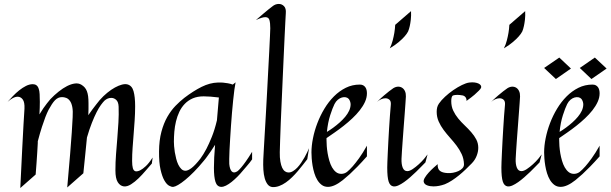

<svg xmlns="http://www.w3.org/2000/svg" viewBox="-20 -928 3069 965"><path d="M398.9 -57.1 317.9 14.2Q327.1 -86.4 332.5 -154.3Q337.9 -222.2 340.8 -263.2Q344.2 -311.5 345.2 -338.9Q347.2 -370.6 343.3 -390.4Q339.4 -410.2 331.3 -421.1Q323.2 -432.1 312.7 -436Q302.2 -439.9 292 -439.9Q281.2 -439.9 272.7 -436Q264.2 -432.1 256.3 -424.1Q248.5 -416 240.7 -404.1Q232.9 -392.1 224.1 -376Q216.8 -361.8 208 -339.4Q200.7 -320.3 190.9 -290.5Q181.2 -260.7 169.9 -217.8V-209Q168.9 -185.5 167 -159.2Q165.5 -136.7 163.6 -108.4Q161.6 -80.1 159.2 -50.8L82 17.1Q87.4 -101.6 91.6 -179Q95.7 -256.3 98.1 -301.3Q101.1 -354 103 -381.8Q104.5 -414.6 94.2 -428.2Q84 -441.9 68.8 -441.9Q57.1 -441.9 43.7 -434.6Q30.3 -427.2 18.1 -416Q30.3 -429.7 45.2 -445.3Q60.1 -460.9 76.7 -474.1Q93.3 -487.3 110.6 -496.1Q127.9 -504.9 145 -504.9Q155.8 -504.9 163.3 -499.3Q170.9 -493.7 174.8 -481Q178.2 -472.2 179.2 -455.1Q180.2 -438 180.2 -416Q180.2 -401.9 179.7 -385.7Q179.2 -369.6 178.2 -353Q188.5 -370.1 198.2 -384.3Q208 -398.4 215.8 -408.2Q224.6 -419.9 232.9 -429.2Q252.9 -450.2 274.7 -467.5Q296.4 -484.9 317.1 -495.4Q337.9 -505.9 356.4 -508.3Q375 -510.7 389.2 -502Q398.9 -496.1 405.8 -488.3Q412.6 -480.5 416.7 -469.7Q420.9 -459 422.9 -444.1Q424.8 -429.2 424.8 -409.2Q424.8 -394 424.8 -379.2Q424.8 -364.3 423.8 -349.1Q435.1 -365.2 445.1 -378.9Q455.1 -392.6 463.4 -402.8Q472.7 -415 481 -424.8Q499.5 -445.8 519.3 -461.9Q539.1 -478 557.9 -488.3Q576.7 -498.5 592.8 -502.7Q608.9 -506.8 620.1 -503.9Q643.1 -498 651.1 -470Q659.2 -441.9 659.2 -394Q659.2 -357.4 656.7 -322.3Q654.3 -287.1 651.6 -253.2Q648.9 -219.2 646.5 -185.8Q644 -152.3 644 -119.1Q644 -96.2 647.7 -82.8Q651.4 -69.3 662.1 -66.9Q672.9 -65.9 686 -72.8Q697.3 -78.6 712.9 -93Q728.5 -107.4 747.1 -136.2L743.2 -106Q730 -91.3 712.6 -70.8Q695.3 -50.3 676.5 -32Q657.7 -13.7 638.4 -1.5Q619.1 10.7 602.1 8.8Q583.5 6.3 571.8 -12.5Q560.1 -31.2 560.1 -71.8Q560.1 -112.8 563.2 -153.1Q566.4 -193.4 569.6 -233.2Q572.8 -272.9 575.2 -312.7Q577.6 -352.5 576.2 -392.1Q575.2 -415.5 564.2 -425.8Q553.2 -436 539.1 -436Q520.5 -436 504.9 -421.9Q497.6 -414.6 487.3 -400.6Q477.1 -386.7 465.6 -364.3Q454.1 -341.8 441.7 -310.3Q429.2 -278.8 417 -236.8Q413.1 -190.9 408 -146.2Q402.8 -101.6 398.9 -57.1Z M1247.1 -127Q1242.7 -120.1 1234.9 -110.6Q1227.1 -101.1 1219.2 -91.8Q1210.4 -81.1 1200.2 -69.8Q1187.5 -54.2 1172.9 -39.6Q1158.2 -24.9 1143.8 -13.4Q1129.4 -2 1115.7 4.9Q1102.1 11.7 1091.3 11.2Q1070.8 10.3 1063 -13.9Q1055.2 -38.1 1055.2 -84Q1055.2 -108.4 1056.6 -136.7Q1058.1 -165 1061 -200.2Q1050.3 -183.1 1040.5 -168.9Q1030.8 -154.8 1022.9 -144Q1014.2 -131.3 1005.4 -121.1Q979.5 -89.4 955.3 -64.9Q931.2 -40.5 910.9 -23.9Q890.6 -7.3 875.2 1.5Q859.9 10.3 851.1 11.2Q842.3 12.2 829.8 5.4Q817.4 -1.5 806.2 -21Q794.9 -40.5 786.9 -75.7Q778.8 -110.8 779.3 -167Q779.8 -223.1 791.3 -265.9Q802.7 -308.6 821 -340.6Q839.4 -372.6 861.8 -395.8Q884.3 -418.9 906.2 -436Q951.7 -470.7 993.4 -491.5Q1035.2 -512.2 1075.2 -513.2Q1088.4 -513.7 1101.1 -512.7Q1112.3 -511.7 1125.2 -509.5Q1138.2 -507.3 1149.9 -502.9L1164.1 -514.2Q1161.1 -500.5 1158 -477.1Q1154.8 -453.6 1151.9 -424.3Q1148.9 -395 1146 -361.8Q1143.1 -328.6 1140.9 -295.2Q1138.7 -261.7 1136.7 -230.2Q1134.8 -198.7 1133.5 -172.9Q1132.3 -147 1132.1 -128.9Q1131.8 -110.8 1132.3 -104Q1134.8 -76.2 1145.3 -65.9Q1155.8 -55.7 1174.3 -67.9Q1181.6 -73.7 1192.4 -86.4Q1201.7 -97.2 1215.1 -116Q1228.5 -134.8 1247.1 -165ZM1080.1 -438Q1033.7 -443.8 1003.9 -443.8Q972.2 -443.8 948.7 -433.6Q925.3 -423.3 908.7 -406Q892.1 -388.7 881.3 -366Q870.6 -343.3 864.5 -317.9Q858.4 -292.5 856.2 -266.1Q854 -239.7 854 -215.8Q854 -207.5 855 -193.4Q856 -179.2 858.6 -163.1Q861.3 -147 865.5 -130.4Q869.6 -113.8 876.2 -100.3Q882.8 -86.9 891.6 -78.4Q900.4 -69.8 912.1 -69.8Q924.8 -69.8 943.1 -83.7Q961.4 -97.7 987.3 -130.9Q1002.4 -151.4 1017.6 -180.2Q1030.3 -204.6 1044.7 -240.2Q1059.1 -275.9 1070.3 -323.2Z M1524.4 -127.9Q1514.6 -115.2 1502.7 -99.9Q1490.7 -84.5 1477.1 -68.4Q1463.4 -52.2 1448.2 -37.4Q1433.1 -22.5 1416.7 -11Q1400.4 0.5 1383.3 6.8Q1366.2 13.2 1349.1 12.2Q1334.5 10.7 1325.2 -1.2Q1315.9 -13.2 1310.5 -32Q1305.2 -50.8 1303.7 -75.2Q1302.2 -99.6 1303.2 -126Q1303.7 -139.2 1305.7 -172.6Q1307.6 -206.1 1310.3 -252Q1313 -297.9 1316.2 -352.5Q1319.3 -407.2 1322.3 -463.4Q1325.2 -519.5 1328.1 -573.5Q1331.1 -627.4 1333.3 -671.4Q1335.4 -715.3 1336.9 -745.8Q1338.4 -776.4 1338.4 -786.1Q1338.4 -812.5 1334.2 -827.1Q1330.1 -841.8 1313.5 -841.8Q1297.4 -841.8 1266.1 -827.1Q1287.6 -845.7 1303.2 -858.9Q1318.8 -872.1 1329.1 -880.4Q1341.3 -889.6 1349.1 -896Q1363.8 -908.2 1381.3 -908.2Q1396.5 -908.2 1407.5 -897Q1418.5 -885.7 1416.5 -861.8Q1416 -852.5 1414.3 -822Q1412.6 -791.5 1410.6 -746.8Q1408.7 -702.1 1406 -647.2Q1403.3 -592.3 1400.9 -533.9Q1398.4 -475.6 1395.8 -417.7Q1393.1 -359.9 1391.1 -310.1Q1389.2 -260.3 1387.9 -221.7Q1386.7 -183.1 1386.2 -163.1Q1385.7 -135.7 1389.2 -116.2Q1392.6 -96.7 1398.4 -84.5Q1404.3 -72.3 1412.6 -66.7Q1420.9 -61 1430.2 -61Q1441.4 -61 1452.6 -67.9Q1463.9 -74.7 1474.1 -85.4Q1484.4 -96.2 1493.7 -109.9Q1502.9 -123.5 1510.7 -137.2Q1518.6 -150.9 1524.2 -163.1Q1529.8 -175.3 1533.2 -183.1Z M1824.2 -142.1Q1798.3 -112.8 1776.6 -90.6Q1754.9 -68.4 1738.3 -53.2Q1718.8 -35.6 1703.1 -22.9Q1660.2 11.2 1628.4 11.2Q1610.4 11.2 1597.4 1.7Q1584.5 -7.8 1575.2 -22.9Q1565.9 -38.1 1560.1 -57.1Q1554.2 -76.2 1551 -95.5Q1547.9 -114.7 1546.6 -132.3Q1545.4 -149.9 1545.4 -162.1Q1545.4 -194.8 1553 -232.9Q1560.5 -271 1575 -308.8Q1589.4 -346.7 1610.4 -381.6Q1631.3 -416.5 1658.4 -443.6Q1685.5 -470.7 1718 -486.8Q1750.5 -502.9 1788.1 -502.9Q1798.3 -502.9 1805.2 -499.3Q1812 -495.6 1816.4 -489.3Q1820.8 -482.9 1822.5 -475.1Q1824.2 -467.3 1824.2 -459Q1824.2 -437.5 1814.5 -416Q1804.7 -394.5 1788.3 -373.8Q1772 -353 1751 -333.3Q1730 -313.5 1707.3 -295.7Q1684.6 -277.8 1662.1 -262.2Q1639.6 -246.6 1621.1 -233.9V-223.1Q1621.1 -210.9 1622.3 -193.6Q1623.5 -176.3 1626.7 -157.5Q1629.9 -138.7 1635.3 -120.1Q1640.6 -101.6 1648.9 -86.9Q1657.2 -72.3 1668.7 -63.2Q1680.2 -54.2 1695.3 -54.2Q1702.1 -54.2 1709.5 -56.4Q1716.8 -58.6 1724.1 -64Q1736.8 -74.2 1752.9 -92.3Q1766.6 -107.9 1784.7 -132.8Q1802.7 -157.7 1824.2 -195.8ZM1733.4 -430.2Q1727.5 -437 1718.3 -439Q1709 -440.9 1698.5 -438Q1688 -435.1 1678 -426.8Q1668 -418.5 1661.1 -404.8Q1651.4 -385.3 1639.6 -348.9Q1627.9 -312.5 1623 -265.1Q1638.7 -274.4 1655.3 -286.6Q1671.9 -298.8 1687.3 -312.5Q1702.6 -326.2 1715.1 -341.1Q1727.5 -356 1734.6 -371.3Q1741.7 -386.7 1742.2 -401.6Q1742.7 -416.5 1733.4 -430.2Z M2128.9 -151.9 2118.2 -111.8Q2109.9 -103.5 2097.9 -91.1Q2085.9 -78.6 2071.5 -64.7Q2057.1 -50.8 2041.5 -37.1Q2025.9 -23.4 2010.7 -12.7Q1995.6 -2 1981.7 4.2Q1967.8 10.3 1957 8.8Q1940.4 6.3 1933.3 -15.4Q1926.3 -37.1 1926.3 -85.9Q1926.3 -94.7 1927 -114.5Q1927.7 -134.3 1929 -160.6Q1930.2 -187 1931.9 -218.5Q1933.6 -250 1935.5 -282Q1937.5 -314 1939.7 -345Q1941.9 -376 1944.3 -401.9Q1945.8 -418.9 1937.5 -426.5Q1929.2 -434.1 1917 -434.1Q1906.7 -434.1 1895.5 -429.2Q1884.3 -424.3 1875 -416Q1894.5 -435.1 1909.7 -448Q1924.8 -460.9 1935.5 -469.2Q1948.2 -478.5 1957 -484.9Q1969.2 -492.2 1980.7 -492.4Q1992.2 -492.7 2001.2 -486.8Q2010.3 -481 2015.4 -469.7Q2020.5 -458.5 2020 -442.9Q2019.5 -432.1 2017.8 -408.4Q2016.1 -384.8 2013.9 -354.5Q2011.7 -324.2 2009 -290.5Q2006.3 -256.8 2004.2 -225.6Q2002 -194.3 2000.2 -168.9Q1998.5 -143.6 1998 -129.9Q1997.1 -102.1 2004.2 -85Q2011.2 -67.9 2026.9 -67.9Q2038.6 -67.9 2054 -78.1Q2069.3 -88.4 2084.5 -102.1Q2099.6 -115.7 2111.6 -129.9Q2123.5 -144 2128.9 -151.9ZM2045.9 -872.1Q2046.9 -848.1 2044.7 -829.3Q2042.5 -810.5 2039.6 -797.4Q2036.1 -781.7 2031.2 -770Q2025.4 -758.3 2013.2 -744.6Q2002.9 -732.9 1985.1 -717.5Q1967.3 -702.1 1939 -685.1Q1948.2 -703.6 1953.6 -724.4Q1959 -745.1 1961.9 -762.7Q1965.3 -783.2 1966.3 -803.2Z M2397.9 -486.8Q2395.5 -481 2386.7 -472.2Q2379.4 -464.4 2365 -451.9Q2350.6 -439.5 2324.7 -420.9Q2325.2 -429.2 2322.5 -434.8Q2319.8 -440.4 2315.9 -443.4Q2311.5 -446.8 2306.2 -448.2Q2274.9 -454.1 2256.8 -448.2Q2252.4 -446.3 2250.2 -438.7Q2248 -431.2 2248 -419.9Q2248 -393.1 2258.1 -371.8Q2268.1 -350.6 2283.2 -332.3Q2298.3 -314 2315.9 -297.4Q2333.5 -280.8 2348.6 -263.4Q2363.8 -246.1 2373.8 -227.1Q2383.8 -208 2383.8 -185.1Q2383.8 -165.5 2375.7 -144.8Q2367.7 -124 2351.1 -106.9Q2336.9 -92.3 2320.6 -76.7Q2304.2 -61 2286.9 -46.9Q2269.5 -32.7 2251.5 -21Q2233.4 -9.3 2215.8 -2Q2186 8.8 2158.7 8.8Q2140.1 8.8 2126.5 3.4Q2112.8 -2 2109.9 -13.2Q2107.4 -22 2115.2 -34.9Q2123 -47.9 2134.8 -60.8Q2146.5 -73.7 2159.4 -85.2Q2172.4 -96.7 2179.7 -103Q2178.7 -79.6 2190.7 -69.6Q2202.6 -59.6 2229 -58.1Q2242.2 -57.1 2256.8 -59.8Q2271.5 -62.5 2283.9 -68.1Q2296.4 -73.7 2304.4 -82.5Q2312.5 -91.3 2312 -103Q2311 -130.4 2300.5 -153.1Q2290 -175.8 2274.7 -196Q2259.3 -216.3 2241.9 -235.6Q2224.6 -254.9 2209.7 -274.9Q2194.8 -294.9 2184.8 -317.4Q2174.8 -339.8 2174.8 -366.2Q2174.8 -377.4 2177.2 -387.7Q2179.7 -397.9 2186 -407.2Q2197.3 -423.8 2216.8 -441.9Q2236.3 -460 2258.3 -475.1Q2280.3 -490.2 2301.8 -500.7Q2323.2 -511.2 2338.9 -513.2Q2354 -515.1 2366 -513.4Q2377.9 -511.7 2385.7 -507.8Q2393.6 -503.9 2396.7 -498.3Q2399.9 -492.7 2397.9 -486.8Z M2702.6 -151.9 2691.9 -111.8Q2683.6 -103.5 2671.6 -91.1Q2659.7 -78.6 2645.3 -64.7Q2630.9 -50.8 2615.2 -37.1Q2599.6 -23.4 2584.5 -12.7Q2569.3 -2 2555.4 4.2Q2541.5 10.3 2530.8 8.8Q2514.2 6.3 2507.1 -15.4Q2500 -37.1 2500 -85.9Q2500 -94.7 2500.7 -114.5Q2501.5 -134.3 2502.7 -160.6Q2503.9 -187 2505.6 -218.5Q2507.3 -250 2509.3 -282Q2511.2 -314 2513.4 -345Q2515.6 -376 2518.1 -401.9Q2519.5 -418.9 2511.2 -426.5Q2502.9 -434.1 2490.7 -434.1Q2480.5 -434.1 2469.2 -429.2Q2458 -424.3 2448.7 -416Q2468.3 -435.1 2483.4 -448Q2498.5 -460.9 2509.3 -469.2Q2522 -478.5 2530.8 -484.9Q2543 -492.2 2554.4 -492.4Q2565.9 -492.7 2575 -486.8Q2584 -481 2589.1 -469.7Q2594.2 -458.5 2593.8 -442.9Q2593.3 -432.1 2591.6 -408.4Q2589.8 -384.8 2587.6 -354.5Q2585.4 -324.2 2582.8 -290.5Q2580.1 -256.8 2577.9 -225.6Q2575.7 -194.3 2574 -168.9Q2572.3 -143.6 2571.8 -129.9Q2570.8 -102.1 2577.9 -85Q2585 -67.9 2600.6 -67.9Q2612.3 -67.9 2627.7 -78.1Q2643.1 -88.4 2658.2 -102.1Q2673.3 -115.7 2685.3 -129.9Q2697.3 -144 2702.6 -151.9ZM2619.6 -872.1Q2620.6 -848.1 2618.4 -829.3Q2616.2 -810.5 2613.3 -797.4Q2609.9 -781.7 2605 -770Q2599.1 -758.3 2586.9 -744.6Q2576.7 -732.9 2558.8 -717.5Q2541 -702.1 2512.7 -685.1Q2522 -703.6 2527.3 -724.4Q2532.7 -745.1 2535.6 -762.7Q2539.1 -783.2 2540 -803.2Z M2993.7 -142.1Q2967.8 -112.8 2946 -90.6Q2924.3 -68.4 2907.7 -53.2Q2888.2 -35.6 2872.6 -22.9Q2829.6 11.2 2797.9 11.2Q2779.8 11.2 2766.8 1.7Q2753.9 -7.8 2744.6 -22.9Q2735.4 -38.1 2729.5 -57.1Q2723.6 -76.2 2720.5 -95.5Q2717.3 -114.7 2716.1 -132.3Q2714.8 -149.9 2714.8 -162.1Q2714.8 -194.8 2722.4 -232.9Q2730 -271 2744.4 -308.8Q2758.8 -346.7 2779.8 -381.6Q2800.8 -416.5 2827.9 -443.6Q2855 -470.7 2887.5 -486.8Q2919.9 -502.9 2957.5 -502.9Q2967.8 -502.9 2974.6 -499.3Q2981.4 -495.6 2985.8 -489.3Q2990.2 -482.9 2991.9 -475.1Q2993.7 -467.3 2993.7 -459Q2993.7 -437.5 2983.9 -416Q2974.1 -394.5 2957.8 -373.8Q2941.4 -353 2920.4 -333.3Q2899.4 -313.5 2876.7 -295.7Q2854 -277.8 2831.5 -262.2Q2809.1 -246.6 2790.5 -233.9V-223.1Q2790.5 -210.9 2791.7 -193.6Q2793 -176.3 2796.1 -157.5Q2799.3 -138.7 2804.7 -120.1Q2810.1 -101.6 2818.4 -86.9Q2826.7 -72.3 2838.1 -63.2Q2849.6 -54.2 2864.7 -54.2Q2871.6 -54.2 2878.9 -56.4Q2886.2 -58.6 2893.6 -64Q2906.2 -74.2 2922.4 -92.3Q2936 -107.9 2954.1 -132.8Q2972.2 -157.7 2993.7 -195.8ZM2902.8 -430.2Q2897 -437 2887.7 -439Q2878.4 -440.9 2867.9 -438Q2857.4 -435.1 2847.4 -426.8Q2837.4 -418.5 2830.6 -404.8Q2820.8 -385.3 2809.1 -348.9Q2797.4 -312.5 2792.5 -265.1Q2808.1 -274.4 2824.7 -286.6Q2841.3 -298.8 2856.7 -312.5Q2872.1 -326.2 2884.5 -341.1Q2897 -356 2904.1 -371.3Q2911.1 -386.7 2911.6 -401.6Q2912.1 -416.5 2902.8 -430.2ZM3028.8 -583.5 2952.6 -530.8 2894 -586.4 2969.7 -638.7ZM2849.6 -583.5 2773.9 -530.8 2714.8 -586.4 2791 -638.7Z"/></svg>

Font: Quintessential
Style: Regular
Weight: 400
Designer: Astigmatic (AOETI)
Foundry: Astigmatic (AOETI)
Version: Version 1.000